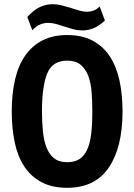

<svg xmlns="http://www.w3.org/2000/svg" viewBox="-20 -881 640 915"><path d="M36 -350Q36 -435 52 -503Q68 -571 101 -617.5Q134 -664 183.5 -689Q233 -714 300 -714Q372 -714 422 -687Q472 -660 503.5 -612Q535 -564 549.5 -497Q564 -430 564 -350Q564 -179 498.5 -82.5Q433 14 300 14Q228 14 177.5 -13Q127 -40 95.5 -88Q64 -136 50 -203Q36 -270 36 -350ZM180 -350Q180 -299 184.5 -255Q189 -211 201.5 -178.5Q214 -146 237.5 -127Q261 -108 300 -108Q335 -108 358 -122.5Q381 -137 395 -167Q409 -197 414.5 -242.5Q420 -288 420 -350Q420 -399 416.5 -443Q413 -487 400.5 -520Q388 -553 364 -572.5Q340 -592 300 -592Q230 -592 205 -531Q180 -470 180 -350ZM110 -800Q142 -835 171.5 -848Q201 -861 230 -861Q252 -861 274 -855.5Q296 -850 316.5 -843.5Q337 -837 357 -831Q377 -825 395 -825Q411 -825 426 -830.5Q441 -836 455 -850L480 -783Q452 -757 425.5 -746.5Q399 -736 374 -736Q351 -736 330 -741.5Q309 -747 288.5 -754Q268 -761 248 -766.5Q228 -772 209 -772Q190 -772 171.5 -764.5Q153 -757 134 -737Z"/></svg>

Font: PT Mono
Style: Bold
Weight: 700
Monospace: yes
Designer: A.Korolkova, I.Chaeva
Foundry: ParaType Ltd
Version: Version 1.000 OFL